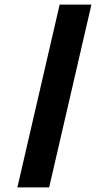

<svg xmlns="http://www.w3.org/2000/svg" viewBox="-20 -720 420 840"><path d="M56 100 241 -700H380L195 100Z"/></svg>

Font: Miedinger
Style: Bold-Italic
Weight: 700
Italic angle: -13°
Version: Version 001.000